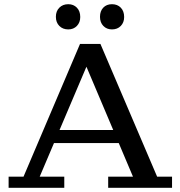

<svg xmlns="http://www.w3.org/2000/svg" viewBox="-20 -894 859 914"><path d="M21 0V-53H92L361 -685H458L728 -53H799V0H495V-53H613L373 -620H410L169 -53H286V0ZM219 -213V-275H565V-213ZM513 -754Q488 -754 472 -770.5Q456 -787 456 -814Q456 -841 471.5 -857.5Q487 -874 513 -874Q539 -874 555 -857.5Q571 -841 571 -813Q571 -787 555 -770.5Q539 -754 513 -754ZM305 -754Q279 -754 262.5 -770.5Q246 -787 246 -814Q246 -841 262.5 -857.5Q279 -874 305 -874Q330 -874 346 -857.5Q362 -841 362 -813Q362 -787 346 -770.5Q330 -754 305 -754Z"/></svg>

Font: Montagu Slab 24pt
Style: Regular
Weight: 400
Designer: Florian Karsten
Foundry: Florian Karsten
Version: Version 1.000